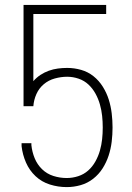

<svg xmlns="http://www.w3.org/2000/svg" viewBox="-20 -755 540 783"><path d="M252 8Q217 8 183.5 -2.5Q150 -13 125 -36.5Q100 -60 86 -92Q72 -124 68 -159V-171H108V-163Q111 -135 121.5 -109.5Q132 -84 151.5 -65Q171 -46 197.5 -37.5Q224 -29 252 -29Q276 -29 299 -36.5Q322 -44 339.5 -59.5Q357 -75 369 -96.5Q381 -118 387.5 -141Q394 -164 396.5 -187.5Q399 -211 399 -235Q399 -259 396.5 -282.5Q394 -306 387.5 -329Q381 -352 369.5 -373Q358 -394 341 -410Q324 -426 301 -434Q278 -442 254 -442Q229 -442 203.5 -435Q178 -428 158.5 -411.5Q139 -395 128.5 -371.5Q118 -348 116 -322H76V-735H413V-698H116V-424Q129 -439 145 -449.5Q161 -460 179 -466.5Q197 -473 216 -475.5Q235 -478 254 -478Q283 -478 311 -470Q339 -462 361.5 -444Q384 -426 399.5 -401Q415 -376 423.5 -349Q432 -322 435.5 -293Q439 -264 439 -235Q439 -206 435.5 -177Q432 -148 423 -120.5Q414 -93 398.5 -68.5Q383 -44 360 -26Q337 -8 309 0Q281 8 252 8Z"/></svg>

Font: Iosevka Curly Extralight
Style: Regular
Weight: 200
Monospace: yes
Designer: Belleve Invis
Foundry: Belleve Invis
Version: Version 22.1.2; ttfautohint (v1.8.4)